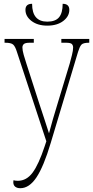

<svg xmlns="http://www.w3.org/2000/svg" viewBox="-20 -741 492 1011"><path d="M229 -606Q178 -606 146 -630.5Q114 -655 114 -689Q114 -721 149 -721Q149 -627 229 -627Q272 -627 291 -650Q310 -673 310 -721Q345 -721 345 -689Q345 -655 313 -630.5Q281 -606 229 -606ZM87 250Q70 250 60 242Q50 234 50 218Q50 212 51 208Q60 211 74 211Q120 211 152 167.5Q184 124 215 30L224 3L69 -468Q60 -497 49 -506.5Q38 -516 8 -516H4V-536H158V-516H137Q113 -516 105.5 -509Q98 -502 98 -491Q98 -476 105 -451.5Q112 -427 119 -406L186 -198Q201 -153 214 -113Q227 -73 238 -39Q247 -73 258.5 -113Q270 -153 284 -198L347 -406Q353 -428 359 -451.5Q365 -475 365 -491Q365 -502 358.5 -509Q352 -516 327 -516H303V-536H450V-516H448Q417 -516 408 -505Q399 -494 391 -468L247 12Q210 136 172 193Q134 250 87 250Z"/></svg>

Font: Noto Serif Condensed Thin
Style: Regular
Weight: 100
Width: 3
Designer: Monotype Design Team
Foundry: Monotype Imaging Inc.
Version: Version 2.013; ttfautohint (v1.8.4.7-5d5b)